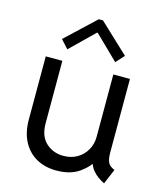

<svg xmlns="http://www.w3.org/2000/svg" viewBox="-114 -845 798 938"><g transform="rotate(15 285.0 -376.0)"><path d="M258.8 7.8Q201.2 7.8 157.7 -16.6Q114.3 -41 89.8 -87.2Q65.4 -133.3 65.4 -198.2V-517.6H149.4V-202.1Q149.4 -136.2 185.8 -103.3Q222.2 -70.3 273.4 -70.3Q313.5 -70.3 343.5 -88.1Q373.5 -106 390.4 -136Q407.2 -166 407.2 -202.1V-517.6H491.2V-146.5Q491.2 -112.3 499.5 -95.5Q507.8 -78.6 533.2 -68.4L501 7.8Q465.3 -9.3 443.1 -34.9Q420.9 -60.5 420.9 -85.9L460.9 -68.4H395.5L439.5 -97.7Q419.9 -56.2 375 -24.2Q330.1 7.8 258.8 7.8ZM158.2 -578.1 120.1 -620.1 268.6 -759.8H290L438.5 -620.1L400.4 -578.1L281.2 -694.3H277.3Z"/></g></svg>

Font: Reddit Sans
Style: Regular
Weight: 400
Designer: Stephen Hutchings
Foundry: Reddit
Version: Version 1.014